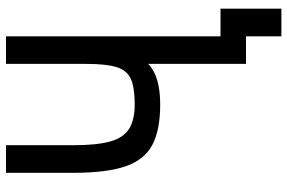

<svg xmlns="http://www.w3.org/2000/svg" viewBox="-179 -661 958 640"><g transform="rotate(-90 300.0 -341.0)"><path d="M499 118V0H467V-85H591V118ZM407 0V-326Q385 -305 351 -295.5Q317 -286 272 -286Q186 -286 136.5 -312.5Q87 -339 65.5 -402Q44 -465 44 -574V-800H136V-574Q136 -497 148.5 -452.5Q161 -408 191 -389.5Q221 -371 272 -371Q327 -371 356 -383.5Q385 -396 396 -430.5Q407 -465 407 -532V-800H499V0Z"/></g></svg>

Font: Victor Mono SemiBold
Style: Regular
Weight: 600
Monospace: yes
Designer: Rune Bjørnerås
Version: Version 1.561;gftools[0.9.30]